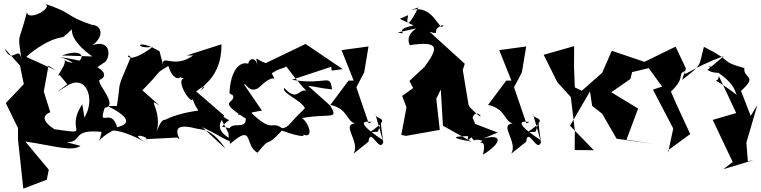

<svg xmlns="http://www.w3.org/2000/svg" viewBox="-20 -841 4568 1153"><path d="M380 13C479 14 405 -68 590 -49C572 54 534 1 685 -71C651 -206 565 -63 609 -194C696 -206 557 -342 578 -361C642 -386 606 -462 340 -498C476 -464 499 -349 535 -394C505 -400 569 -441 614 -471C651 -517 639 -637 476 -542C600 -579 616 -688 528 -693C360 -751 427 -760 242 -821C318 -800 145 -707 142 -769C90 -565 84 -657 111 -471C95 -590 55 -440 7 -551L100 -447L123 -336L15 -222L88 -72V-4L120 292L261 238L273 178L132 9C301 33 410 72 464 35ZM474 -215C364 -50 545 -32 307 -65C197 -136 273 -163 282 -167L243 -291L271 -446L317 -418L138 -499C141 -504 255 -606 359 -618C479 -713 322 -653 534 -502L351 -508C541 -576 473 -407 358 -486C402 -473 301 -365 338 -391L384 -335C320 -284 290 -266 384 -327C497 -398 556 -248 487 -135Z M938 -533C793 -618 786 -541 898 -560C726 -432 737 -539 765 -497C673 -277 710 -377 682 -205L627 -204C786 -125 763 -81 626 -69C638 -39 662 -92 854 14C732 -59 905 -10 847 -5L1044 -15C1097 32 955 -123 1159 -69C1191 -60 1248 -75 1334 52L1194 -78C1380 11 1369 47 1392 -63L1314 -81C1382 -162 1370 -69 1276 -190L1372 -2C1278 -56 1292 -92 1326 -147L1158 -292C1256 -368 1135 -246 1207 -316C1168 -318 1313 -366 1310 -575L1101 -508H1140C1022 -421 942 -528 962 -441ZM1085 -370C1024 -357 1157 -167 1136 -271C1133 -246 1146 -216 1171 -177C975 -151 902 -78 984 -114C955 -141 934 -92 906 -8C978 -168 845 -268 937 -208L811 -320C814 -304 802 -322 814 -277C986 -451 896 -385 991 -445C1027 -326 1094 -388 1042 -383Z M1972 -417 2038 -426 1815 -577 1576 -462C1508 -485 1513 -520 1531 -431C1516 -518 1470 -481 1471 -458C1422 -475 1364 -422 1358 -281L1380 -267C1393 -215 1277 -242 1456 -129C1459 -36 1313 -164 1362 23C1509 -105 1444 34 1527 76C1619 -40 1561 64 1673 -57C1801 -9 1844 -19 1761 -55C1879 25 1840 -99 1794 -132C1967 -163 2014 -118 1964 -206L1831 -325C1876 -322 1882 -314 1974 -304C1961 -406 1942 -326 1733 -362L1969 -440ZM1639 -417C1677 -439 1752 -435 1670 -491C1671 -466 1857 -239 1852 -272C1773 -352 1782 -209 1687 -313C1666 -284 1789 -240 1811 -191C1712 -96 1717 -77 1674 -71C1605 -121 1626 -38 1496 -156C1450 -257 1439 -179 1408 -150L1553 -177L1448 -330C1446 -364 1479 -259 1546 -325C1638 -415 1643 -329 1612 -401Z M2193 10C2204 -83 2258 81 2282 13L2233 -159C2230 -115 2348 -147 2201 -47L2249 -50C2284 -135 2250 -196 2280 1C2094 -123 2182 -111 2212 -109L2194 -100L2120 -317L2167 -406L2193 -562L2031 -540L2104 -357H2073L1964 -211C2072 -187 2059 -113 2112 -100C2026 -93 2146 12 2103 82Z M2381 -728 2464 -688C2326 -662 2449 -628 2368 -646L2556 -687C2511 -702 2404 -643 2441 -570C2631 -598 2605 -546 2531 -441L2439 -355L2461 -312L2395 -265L2421 -197L2390 -31L2418 -25L2621 -61L2600 -248L2689 -431L2626 -322L2640 -86L2812 10C2613 -26 2789 -22 2805 -24C2849 29 2800 -17 2878 4C2833 42 2909 -30 2880 88C2991 21 3004 -41 2882 -9L2969 -45L2796 -111L2789 4C2909 -105 2767 -66 2845 -70L2818 -134C2844 -212 2920 -72 2802 -197L2794 -210L2759 -421L2771 -458L2560 -650C2638 -626 2557 -664 2643 -691C2621 -630 2587 -836 2428 -774L2492 -796C2445 -702 2413 -665 2431 -750Z M3140 10C3151 -83 3205 81 3229 13L3180 -159C3177 -115 3295 -147 3148 -47L3196 -50C3231 -135 3197 -196 3227 1C3041 -123 3129 -111 3159 -109L3141 -100L3067 -317L3114 -406L3140 -562L2978 -540L3051 -357H3020L2911 -211C3019 -187 3006 -113 3059 -100C2973 -93 3093 12 3050 82Z M3536 -205 3596 -158 3683 -8 3903 23 3742 -2 3812 -189 3651 -287 3766 -367 3776 -408 3926 -444 3654 -536 3596 -404 3474 -296 3432 -316 3427 -443 3428 -564 3245 -512 3327 -347 3408 -258 3432 -57 3431 60 3546 61 3403 -86 3523 -292Z M4228 -421C4302 -375 4393 -437 4234 -442C4415 -337 4386 -284 4409 -268C4221 -411 4290 -320 4297 -384L4401 -162L4260 -121L4380 132L4324 175L4506 120L4471 127L4462 16L4528 -210L4488 -145L4430 -295C4535 -390 4442 -367 4450 -432C4291 -478 4406 -459 4207 -560C4174 -438 4202 -459 4076 -361L4099 -430L4037 -561L3849 -469L3956 -321L3901 -303L4023 -69L3992 75L3991 62L4125 -36C4086 -120 4046 -204 4009 -291C4104 -381 4041 -394 4096 -416C4074 -365 4125 -432 4327 -504Z"/></svg>

Font: Asimov Silicon
Style: Regular
Weight: 400
Designer: Google
Version: Version 2.000980; 2014